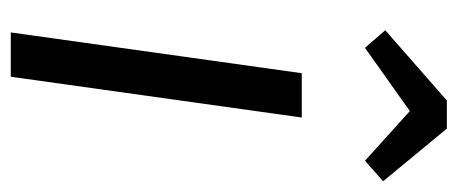

<svg xmlns="http://www.w3.org/2000/svg" viewBox="-260 -568 828 347"><g transform="rotate(90 153.5 -394.0)"><path d="M65.9 -640.1 34.2 -676.8 161.1 -788.1H211.9L307.1 -672.9L270 -640.1L180.2 -721.2ZM191.9 -525.9 118.2 0H38.1L111.8 -525.9Z"/></g></svg>

Font: Fira Sans Compressed Book
Style: Italic
Weight: 350
Width: 3
Italic angle: -8°
Designer: Carrois Corporate & Edenspiekermann AG
Foundry: Carrois Corporate GbR & Edenspiekermann AG
Version: Version 4.203;PS 004.203;hotconv 1.0.88;makeotf.lib2.5.64775